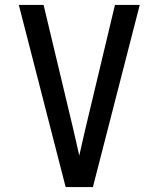

<svg xmlns="http://www.w3.org/2000/svg" viewBox="-20 -755 640 775"><path d="M245 0 182 -245 56 -735H156L273 -245Q280 -216 286.5 -186.5Q293 -157 300 -127Q307 -157 313.5 -186.5Q320 -216 327 -245L444 -735H544L418 -245L355 0Z"/></svg>

Font: Iosevka Fixed Medium Extended
Style: Regular
Weight: 500
Width: 7
Monospace: yes
Designer: Belleve Invis
Foundry: Belleve Invis
Version: Version 24.1.1; ttfautohint (v1.8.4)